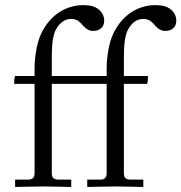

<svg xmlns="http://www.w3.org/2000/svg" viewBox="-20 -741 720 762"><path d="M36.1 -408.2Q36.1 -431.2 40 -439.5H117.2V-471.7Q117.2 -509.3 126 -553.2Q134.8 -597.2 155.8 -630.4Q183.6 -674.8 223.9 -697.8Q264.2 -720.7 311.5 -720.7Q352.1 -720.7 372.8 -702.6Q393.6 -684.6 393.6 -658.7Q393.6 -639.6 381.3 -628.9Q369.1 -618.2 349.1 -618.2Q325.7 -618.2 304.2 -645.5Q286.6 -666 263.7 -666Q225.1 -666 202.1 -624Q185.5 -594.2 185.5 -517.6V-439.5H403.3V-471.7Q403.3 -509.3 412.1 -553.2Q420.9 -597.2 441.9 -630.4Q469.7 -674.8 510 -697.8Q550.3 -720.7 597.7 -720.7Q638.2 -720.7 658.9 -702.6Q679.7 -684.6 679.7 -658.7Q679.7 -639.6 667.5 -628.9Q655.3 -618.2 635.3 -618.2Q611.8 -618.2 590.3 -645.5Q572.8 -666 549.8 -666Q511.2 -666 488.3 -624Q471.7 -594.2 471.7 -517.6V-439.5H567.4Q567.4 -416.5 563.5 -408.2H471.7V-52.7Q471.7 -28.3 496.1 -28.3H548.8V1Q547.4 1 500.7 0Q454.1 -1 437.5 -1Q420.9 -1 374.3 0Q327.6 1 326.2 1V-28.3H378.9Q403.3 -28.3 403.3 -52.7V-408.2H185.5V-52.7Q185.5 -28.3 210 -28.3H262.7V1Q261.2 1 214.6 0Q168 -1 151.4 -1Q134.8 -1 88.1 0Q41.5 1 40 1V-28.3H92.8Q117.2 -28.3 117.2 -52.7V-408.2Z"/></svg>

Font: Theano Old Style
Style: Regular
Weight: 400
Designer: Alexey Kryukov
Version: Version 2.00